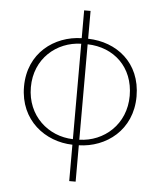

<svg xmlns="http://www.w3.org/2000/svg" viewBox="-55 -666 744 894"><g transform="rotate(5 317.0 -219.0)"><path d="M302 180H332V10C459 7 580 -82 580 -240C580 -398 465 -485 332 -488V-618H302V-488C175 -485 54 -398 54 -240C54 -82 175 7 302 10ZM86 -240C86 -374 187 -459 302 -462V-16C187 -19 86 -106 86 -240ZM548 -240C548 -106 447 -19 332 -16V-462C455 -459 548 -374 548 -240Z"/></g></svg>

Font: Source Sans Pro ExtraLight
Style: Regular
Weight: 200
Designer: Paul D. Hunt
Foundry: Adobe Systems Incorporated
Version: Version 3.006;hotconv 1.0.111;makeotfexe 2.5.65597